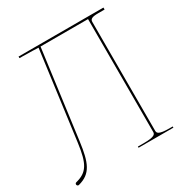

<svg xmlns="http://www.w3.org/2000/svg" viewBox="-177 -898 1005 1050"><g transform="rotate(-30 325.0 -373.0)"><path d="M622 -760H86V-750H105C162 -750 188 -747.5 202.5 -747.5H205L131 -190.5C114.5 -65 89.5 -25.5 16.5 -7C14 -6.5 11 -4.5 10 -3C7 1 8 8 12.5 11.5C15 13.5 18 14 21.5 13C104.5 -9 127 -66 143.5 -190.5L217.5 -747.5H517.5V-35C517.5 -20.5 511 -7.5 442.5 -7.5H405V0H625V-7.5H605C536.5 -7.5 530 -20.5 530 -35V-722.5C530 -741 544 -747.5 582.5 -747.5H622Z"/></g></svg>

Font: Znikomit
Style: Regular
Weight: 100
Designer: gluk
Foundry: gluk
Version: Version 0.55